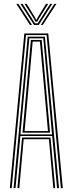

<svg xmlns="http://www.w3.org/2000/svg" viewBox="-20 -973 376 993"><path d="M30.8 0 105.8 -800H229.5L304.8 0H294.8L221 -791.5H114.5L40.5 0ZM70 0 94.2 -261.8H241.2L265.5 0H255.8L233 -253.2H102.5L79.8 0ZM50.2 0 123.2 -783.2H212.2L285.2 0H275.2L250 -269.5H85.5L60.2 0ZM85.5 -278H249L228.5 -504.2L203.8 -774.8H131.8L106.5 -504.2ZM96.5 -287 116.2 -504.2 139.8 -766.5H195.5L219.2 -504.2L238.8 -287ZM107.2 -295.2H228L209.5 -504.2L186.5 -758H149L126.2 -504.2ZM64.5 -953H75.2L145.5 -844H134.8ZM85.8 -953H96.8L150 -869.5L161.2 -852.2H175L186 -869.5L239.5 -953H250.5L180.5 -844H155.8ZM107 -953H118L162.2 -881.2L165.2 -872.5H171L174 -881.2L218.2 -953H229.2L181 -875.8L173.2 -861.2H163L155.5 -875.8ZM261 -953H271.8L201.2 -844H190.8Z"/></svg>

Font: Big Shoulders Inline Text ExtraLight
Style: Regular
Weight: 250
Version: Version 2.002